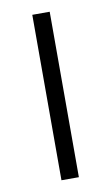

<svg xmlns="http://www.w3.org/2000/svg" viewBox="-68 -570 351 608"><g transform="rotate(-10 108.0 -266.0)"><path d="M136 0H80V-532H136Z"/></g></svg>

Font: Noto Sans Lao SemiCondensed Light
Style: Regular
Weight: 300
Width: 4
Designer: Monotype Design Team
Foundry: Monotype Imaging Inc.
Version: Version 2.003; ttfautohint (v1.8.4.7-5d5b)